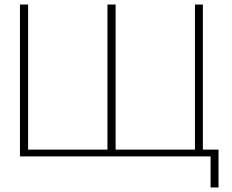

<svg xmlns="http://www.w3.org/2000/svg" viewBox="-20 -690 1024 847"><path d="M68 0H909V137H944V-30H875V-670H840V-30H490V-670H454V-30H104V-670H68Z"/></svg>

Font: LT Wave Alt Thin
Style: Regular
Weight: 100
Designer: Daniel Lyons
Version: Version 2.5 (Glyphs App)